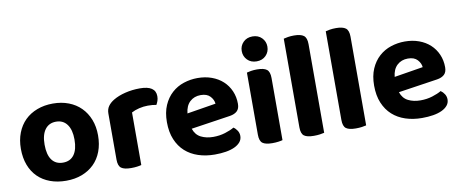

<svg xmlns="http://www.w3.org/2000/svg" viewBox="-63 -969 3010 1252"><g transform="rotate(-10 1441.5 -343.0)"><path d="M545 -241Q545 -182 527 -134.5Q509 -87 475.5 -54Q442 -21 395 -3Q348 15 290 15Q232 15 184.5 -2.5Q137 -20 103.5 -53Q70 -86 52 -133.5Q34 -181 34 -241Q34 -299 52.5 -346.5Q71 -394 104.5 -427Q138 -460 185.5 -478Q233 -496 290 -496Q347 -496 394 -478Q441 -460 474.5 -426.5Q508 -393 526.5 -346Q545 -299 545 -241ZM290 -376Q243 -376 217 -341Q191 -306 191 -241Q191 -174 216.5 -139.5Q242 -105 290 -105Q338 -105 363.5 -140Q389 -175 389 -241Q389 -305 363 -340.5Q337 -376 290 -376Z M789 -1Q779 2 761 4.5Q743 7 721 7Q676 7 656 -7.5Q636 -22 636 -64V-369Q636 -397 650 -417Q664 -437 689 -452Q722 -472 768.5 -483.5Q815 -495 866 -495Q970 -495 970 -425Q970 -408 965 -394Q960 -380 954 -370Q931 -375 898 -375Q869 -375 840 -368Q811 -361 789 -349Z M1154 -177Q1168 -135 1203 -117.5Q1238 -100 1284 -100Q1326 -100 1363 -111.5Q1400 -123 1423 -137Q1438 -127 1448 -111Q1458 -95 1458 -76Q1458 -53 1444 -36Q1430 -19 1405.5 -7.5Q1381 4 1347.5 9.5Q1314 15 1274 15Q1215 15 1165 -1.5Q1115 -18 1079 -50.5Q1043 -83 1022.5 -132Q1002 -181 1002 -247Q1002 -311 1022.5 -358Q1043 -405 1077.5 -436Q1112 -467 1156.5 -481.5Q1201 -496 1248 -496Q1299 -496 1341.5 -480.5Q1384 -465 1414.5 -437Q1445 -409 1462 -370Q1479 -331 1479 -285Q1479 -253 1462 -237Q1445 -221 1414 -216ZM1249 -383Q1206 -383 1177.5 -356.5Q1149 -330 1144 -280L1335 -311Q1333 -337 1312 -360Q1291 -383 1249 -383Z M1724 -1Q1714 2 1696 4.5Q1678 7 1656 7Q1611 7 1591.5 -7.5Q1572 -22 1572 -64V-475Q1582 -478 1600 -481Q1618 -484 1640 -484Q1685 -484 1704.5 -469Q1724 -454 1724 -412ZM1563 -619Q1563 -653 1586.5 -677Q1610 -701 1648 -701Q1686 -701 1709.5 -677Q1733 -653 1733 -619Q1733 -584 1709.5 -560Q1686 -536 1648 -536Q1610 -536 1586.5 -560Q1563 -584 1563 -619Z M1931 7Q1886 7 1866.5 -7.5Q1847 -22 1847 -64V-651Q1857 -654 1875.5 -657Q1894 -660 1916 -660Q1960 -660 1980 -645Q2000 -630 2000 -588V-1Q1989 2 1971 4.5Q1953 7 1931 7Z M2209 7Q2164 7 2144.5 -7.5Q2125 -22 2125 -64V-651Q2135 -654 2153.5 -657Q2172 -660 2194 -660Q2238 -660 2258 -645Q2278 -630 2278 -588V-1Q2267 2 2249 4.5Q2231 7 2209 7Z M2526 -177Q2540 -135 2575 -117.5Q2610 -100 2656 -100Q2698 -100 2735 -111.5Q2772 -123 2795 -137Q2810 -127 2820 -111Q2830 -95 2830 -76Q2830 -53 2816 -36Q2802 -19 2777.5 -7.5Q2753 4 2719.5 9.5Q2686 15 2646 15Q2587 15 2537 -1.5Q2487 -18 2451 -50.5Q2415 -83 2394.5 -132Q2374 -181 2374 -247Q2374 -311 2394.5 -358Q2415 -405 2449.5 -436Q2484 -467 2528.5 -481.5Q2573 -496 2620 -496Q2671 -496 2713.5 -480.5Q2756 -465 2786.5 -437Q2817 -409 2834 -370Q2851 -331 2851 -285Q2851 -253 2834 -237Q2817 -221 2786 -216ZM2621 -383Q2578 -383 2549.5 -356.5Q2521 -330 2516 -280L2707 -311Q2705 -337 2684 -360Q2663 -383 2621 -383Z"/></g></svg>

Font: Baloo Bhaina 2
Style: Bold
Weight: 700
Designer: Yesha Goshar, Manish Minz, Shuchita Grover and Ek Type
Foundry: Ek Type
Version: Version 1.640;hotconv 1.0.111;makeotfexe 2.5.65597; ttfautoh